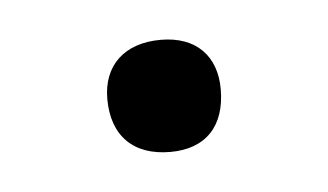

<svg xmlns="http://www.w3.org/2000/svg" viewBox="-25 -104 248 145"><g transform="rotate(-5 99.0 -31.5)"><path d="M100 11C127 11 142 -5 142 -33C142 -58 127 -74 100 -74C72 -74 56 -58 56 -33C56 -5 72 11 100 11Z"/></g></svg>

Font: Cormorant SC
Style: Regular
Weight: 400
Designer: Christian Thalmann (Catharsis Fonts)
Version: Version 1.000;PS 001.000;hotconv 1.0.70;makeotf.lib2.5.58329